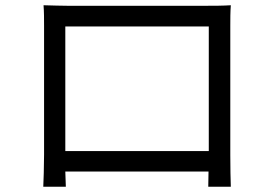

<svg xmlns="http://www.w3.org/2000/svg" viewBox="-20 -705 1040 732"><path d="M146 -685C148 -661 148 -630 148 -607C148 -569 148 -156 148 -115C148 -80 146 -6 145 7H231L229 -51H775L774 7H860C859 -4 858 -82 858 -114C858 -152 858 -561 858 -607C858 -632 858 -660 860 -685C830 -683 794 -683 772 -683C723 -683 289 -683 235 -683C212 -683 185 -684 146 -685ZM229 -129V-604H776V-129Z"/></svg>

Font: Noto Sans HK
Style: Regular
Weight: 400
Designer: Ryoko NISHIZUKA 西塚涼子 (kana, bopomofo & ideographs); Paul D. Hunt (Latin, Greek & Cyrillic); Sandoll Communications 산돌커뮤니
Foundry: Adobe
Version: Version 2.004;hotconv 1.0.118;makeotfexe 2.5.65603